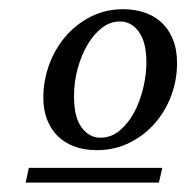

<svg xmlns="http://www.w3.org/2000/svg" viewBox="-20 -699 401 413"><path d="M294.9 -564.9Q294.9 -607.9 278.8 -630.4Q262.7 -652.8 237.8 -652.8Q216.8 -652.8 198.7 -638.7Q180.7 -624.5 167.5 -601.6Q154.3 -578.6 146.7 -550Q139.2 -521.5 139.2 -492.2Q139.2 -446.8 155.5 -424.8Q171.9 -402.8 195.8 -402.8Q219.2 -402.8 237.5 -418.2Q255.9 -433.6 268.6 -457.3Q281.2 -481 288.1 -509.8Q294.9 -538.6 294.9 -564.9ZM321.8 -306.2H35.2L42 -337.9H329.1ZM360.8 -563Q360.8 -526.4 348.1 -492.7Q335.4 -459 312.5 -433.1Q289.6 -407.2 257.8 -391.6Q226.1 -376 188 -376Q161.6 -376 140.4 -383.8Q119.1 -391.6 104.2 -406.2Q89.4 -420.9 81.3 -441.7Q73.2 -462.4 73.2 -488.8Q73.2 -525.4 85.7 -559.6Q98.1 -593.8 120.8 -620.4Q143.6 -647 175.3 -663.1Q207 -679.2 245.1 -679.2Q268.6 -679.2 289.8 -672.4Q311 -665.5 326.7 -651.4Q342.3 -637.2 351.6 -615.2Q360.8 -593.3 360.8 -563Z"/></svg>

Font: Charis SIL Viet
Style: Italic
Weight: 400
Italic angle: -11°
Foundry: SIL International
Version: Version 5.000